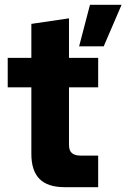

<svg xmlns="http://www.w3.org/2000/svg" viewBox="-20 -776 524 796"><path d="M308 -584 353 -756H484L410 -584ZM248 0Q178 0 144 -34Q110 -68 110 -138V-414H12V-536H110V-677L266 -700V-536H387V-414H266V-176Q266 -151 278.5 -141Q291 -131 313 -131H387V0Z"/></svg>

Font: Mona Sans SemiExpanded
Style: Bold
Weight: 700
Width: 6
Designer: Deni Anggara
Foundry: GitHub
Version: Version 2.000